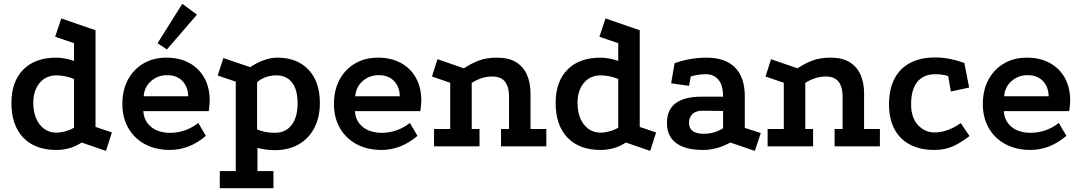

<svg xmlns="http://www.w3.org/2000/svg" viewBox="-20 -769 5671 1009"><path d="M537 24 409 -20Q351 19 276 19Q164 19 102 -46Q40 -111 40 -228Q40 -340 102 -403Q164 -466 276 -466Q297 -466 321.5 -461.5Q346 -457 369 -449V-542L270 -576L302 -672L482 -610V-102L568 -73ZM277 -72Q298 -72 323.5 -79Q349 -86 369 -98V-354Q351 -362 325.5 -367.5Q300 -373 277 -373Q222 -373 188.5 -333.5Q155 -294 155 -228Q155 -158 188.5 -115Q222 -72 277 -72Z M1062 -55Q1017 -17 970 1Q923 19 873 19Q798 19 741.5 -11.5Q685 -42 654 -96.5Q623 -151 623 -222Q623 -296 652.5 -350.5Q682 -405 734 -435.5Q786 -466 855 -466Q924 -466 975 -438Q1026 -410 1054 -359.5Q1082 -309 1082 -241Q1082 -229 1080.5 -214Q1079 -199 1077 -185H733Q736 -146 756 -120.5Q776 -95 806.5 -83Q837 -71 873 -71Q915 -71 953 -84.5Q991 -98 1022 -123ZM969 -263Q968 -313 938.5 -343.5Q909 -374 858 -374Q810 -374 774.5 -343.5Q739 -313 735 -263ZM938 -749 1015 -692 857 -509 808 -542Z M1135 220V130H1219V-340L1124 -372L1154 -464L1295 -416Q1328 -439 1365.5 -452.5Q1403 -466 1437 -466Q1542 -466 1601.5 -402.5Q1661 -339 1661 -228Q1661 -153 1632 -97Q1603 -41 1550 -10.5Q1497 20 1425 20Q1374 20 1333 8V130H1417V220ZM1424 -71Q1481 -71 1512.5 -112Q1544 -153 1544 -227Q1544 -297 1515 -335Q1486 -373 1431 -373Q1403 -373 1376.5 -363.5Q1350 -354 1331 -337V-89Q1348 -81 1373 -76Q1398 -71 1424 -71Z M2174 -55Q2129 -17 2082 1Q2035 19 1985 19Q1910 19 1853.5 -11.5Q1797 -42 1766 -96.5Q1735 -151 1735 -222Q1735 -296 1764.5 -350.5Q1794 -405 1846 -435.5Q1898 -466 1967 -466Q2036 -466 2087 -438Q2138 -410 2166 -359.5Q2194 -309 2194 -241Q2194 -229 2192.5 -214Q2191 -199 2189 -185H1845Q1848 -146 1868 -120.5Q1888 -95 1918.5 -83Q1949 -71 1985 -71Q2027 -71 2065 -84.5Q2103 -98 2134 -123ZM2081 -263Q2080 -313 2050.5 -343.5Q2021 -374 1970 -374Q1922 -374 1886.5 -343.5Q1851 -313 1847 -263Z M2261 0V-91H2346V-334L2250 -367L2279 -458L2418 -410Q2457 -436 2497 -451Q2537 -466 2592 -466Q2654 -466 2692.5 -442Q2731 -418 2749.5 -375.5Q2768 -333 2768 -279V-91H2851V0H2613V-91H2655V-264Q2655 -312 2634 -339.5Q2613 -367 2565 -367Q2536 -367 2507.5 -357Q2479 -347 2459 -333V-91H2500V0Z M3397 24 3269 -20Q3211 19 3136 19Q3024 19 2962 -46Q2900 -111 2900 -228Q2900 -340 2962 -403Q3024 -466 3136 -466Q3157 -466 3181.5 -461.5Q3206 -457 3229 -449V-542L3130 -576L3162 -672L3342 -610V-102L3428 -73ZM3137 -72Q3158 -72 3183.5 -79Q3209 -86 3229 -98V-354Q3211 -362 3185.5 -367.5Q3160 -373 3137 -373Q3082 -373 3048.5 -333.5Q3015 -294 3015 -228Q3015 -158 3048.5 -115Q3082 -72 3137 -72Z M3818 -20Q3748 19 3675 19Q3582 19 3533.5 -17Q3485 -53 3485 -122Q3484 -261 3668 -261H3780Q3780 -322 3755 -350.5Q3730 -379 3690 -379Q3668 -379 3648.5 -376Q3629 -373 3610 -367L3601 -318L3507 -331L3525 -437Q3565 -451 3606.5 -458.5Q3648 -466 3693 -466Q3791 -466 3842.5 -414.5Q3894 -363 3894 -263V-97L3978 -70L3947 24ZM3671 -187Q3637 -187 3619 -170Q3601 -153 3601 -123Q3601 -66 3679 -66Q3734 -66 3780 -95V-186Z M4014 0V-91H4099V-334L4003 -367L4032 -458L4171 -410Q4210 -436 4250 -451Q4290 -466 4345 -466Q4407 -466 4445.5 -442Q4484 -418 4502.5 -375.5Q4521 -333 4521 -279V-91H4604V0H4366V-91H4408V-264Q4408 -312 4387 -339.5Q4366 -367 4318 -367Q4289 -367 4260.5 -357Q4232 -347 4212 -333V-91H4253V0Z M4963 -369Q4945 -375 4928.5 -377Q4912 -379 4895 -379Q4834 -379 4801 -339Q4768 -299 4768 -220Q4768 -151 4804 -112Q4840 -73 4892 -73Q4925 -73 4960 -85.5Q4995 -98 5029 -122L5075 -54Q5046 -32 5018 -15.5Q4990 1 4959 10Q4928 19 4889 19Q4817 19 4763.5 -8.5Q4710 -36 4681 -89.5Q4652 -143 4652 -220Q4652 -301 4681 -356Q4710 -411 4764 -439Q4818 -467 4894 -467Q4933 -467 4971.5 -459.5Q5010 -452 5048 -438L5073 -309L4977 -288Z M5584 -55Q5539 -17 5492 1Q5445 19 5395 19Q5320 19 5263.5 -11.5Q5207 -42 5176 -96.5Q5145 -151 5145 -222Q5145 -296 5174.5 -350.5Q5204 -405 5256 -435.5Q5308 -466 5377 -466Q5446 -466 5497 -438Q5548 -410 5576 -359.5Q5604 -309 5604 -241Q5604 -229 5602.5 -214Q5601 -199 5599 -185H5255Q5258 -146 5278 -120.5Q5298 -95 5328.5 -83Q5359 -71 5395 -71Q5437 -71 5475 -84.5Q5513 -98 5544 -123ZM5491 -263Q5490 -313 5460.5 -343.5Q5431 -374 5380 -374Q5332 -374 5296.5 -343.5Q5261 -313 5257 -263Z"/></svg>

Font: Podkova
Style: Bold
Weight: 700
Designer: Ilya Yudin
Foundry: Cyreal (www.cyreal.org)
Version: Version 2.102; ttfautohint (v1.8.1.43-b0c9)